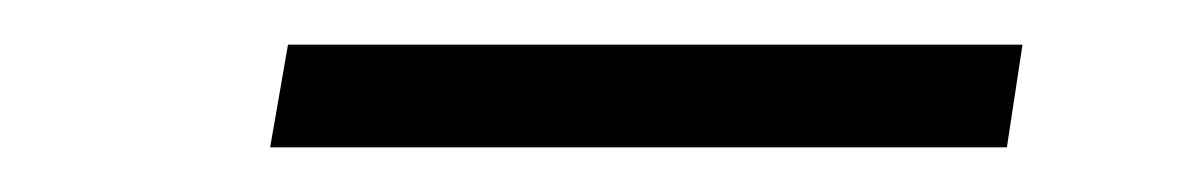

<svg xmlns="http://www.w3.org/2000/svg" viewBox="-20 -321 539 86"><path d="M101 -255 109 -301H438L431 -255Z"/></svg>

Font: Sora ExtraLight
Style: Italic
Weight: 200
Designer: Jonathan Barnbrook, Juli√°n Moncada
Version: Version 1.000